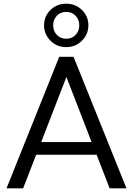

<svg xmlns="http://www.w3.org/2000/svg" viewBox="-20 -1029 726 1049"><path d="M15.6 0 303.7 -718.8H381.8L670.9 0H579.1L507.8 -183.6H177.7L106.4 0ZM205.1 -252.9H480.5L342.8 -608.4ZM220.7 -890.6Q220.7 -940.4 255.9 -974.6Q291 -1008.8 341.8 -1008.8Q392.6 -1008.8 427.7 -974.6Q462.9 -940.4 462.9 -890.6Q462.9 -841.8 427.7 -806.6Q392.6 -771.5 341.8 -771.5Q291 -771.5 255.9 -806.6Q220.7 -841.8 220.7 -890.6ZM290.5 -942.9Q270.5 -921.9 270.5 -890.6Q270.5 -859.4 290.5 -838.4Q310.5 -817.4 341.8 -817.4Q373 -817.4 393.1 -838.4Q413.1 -859.4 413.1 -890.6Q413.1 -921.9 393.1 -942.9Q373 -963.9 341.8 -963.9Q310.5 -963.9 290.5 -942.9Z"/></svg>

Font: Min Sans
Style: Regular
Weight: 400
Designer: Jinseong-Kim, NotoSansCJK, Nunito
Foundry: Jinseong-Kim
Version: Version 1.400;Glyphs 3.1.2 (3151)